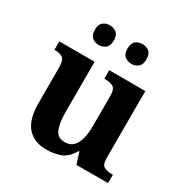

<svg xmlns="http://www.w3.org/2000/svg" viewBox="-173 -893 1012 1046"><g transform="rotate(30 333.5 -370.0)"><path d="M258 10Q180 10 138 -38.5Q96 -87 96 -188V-412Q96 -456 80 -469.5Q64 -483 28 -483H26V-536H248V-216Q248 -152 264 -113.5Q280 -75 324 -75Q372 -75 393.5 -116Q415 -157 415 -227V-419Q415 -463 393.5 -473Q372 -483 343 -483H340V-536H567V-116Q567 -73 586 -63Q605 -53 634 -53H642V0H443L421 -71H416Q386 -19 345.5 -4.5Q305 10 258 10ZM427 -626Q403 -626 385 -640Q367 -654 367 -688Q367 -723 385 -736.5Q403 -750 427 -750Q450 -750 468 -736.5Q486 -723 486 -688Q486 -654 468 -640Q450 -626 427 -626ZM221 -626Q198 -626 180 -640Q162 -654 162 -688Q162 -723 180 -736.5Q198 -750 221 -750Q244 -750 262.5 -736.5Q281 -723 281 -688Q281 -654 262.5 -640Q244 -626 221 -626Z"/></g></svg>

Font: Noto Serif Bengali
Style: Bold
Weight: 700
Designer: Juan Bruce, Universal Thirst, Indian Type Foundry and the Monotype Design Team.
Foundry: Monotype Imaging Inc.
Version: Version 2.003; ttfautohint (v1.8.4.7-5d5b)